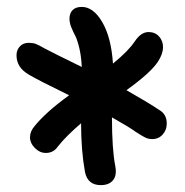

<svg xmlns="http://www.w3.org/2000/svg" viewBox="-20 -792 536 556"><path d="M112.8 -349.1Q95.2 -349.1 81.1 -363.3Q66.9 -377.4 66.9 -395Q66.9 -411.1 80.1 -426.8Q113.3 -467.8 180.2 -516.1Q90.8 -559.6 63 -576.2Q27.8 -596.7 27.8 -631.8Q27.8 -647.5 37.6 -657.7Q47.4 -668 63 -668Q75.2 -668 83.7 -664.8Q92.3 -661.6 110.8 -650.9Q128.9 -641.1 216.8 -598.1Q215.3 -629.4 209.5 -653.6Q203.6 -677.7 197.5 -689.2Q191.4 -700.7 186.3 -713.4Q181.2 -726.1 181.2 -737.8Q181.2 -753.4 190.2 -762.7Q199.2 -772 216.8 -772Q250.5 -772 276.4 -727.5Q302.2 -683.1 307.1 -607.9Q351.6 -644 370.1 -671.9Q388.2 -699.2 410.2 -699.2Q429.2 -699.2 440.7 -686.3Q452.1 -673.3 452.1 -655.8Q452.1 -635.7 437 -612.8Q416 -581.1 346.2 -530.8Q409.2 -495.1 441.9 -473.1Q462.9 -460.9 462.9 -434.1Q462.9 -415.5 450.9 -402.3Q439 -389.2 420.9 -389.2Q411.1 -389.2 402.6 -392.8Q394 -396.5 373 -410.2Q354.5 -423.8 304.2 -452.1Q304.2 -359.9 314 -310.1Q318.8 -283.7 307.1 -269.8Q295.4 -255.9 272 -255.9Q233.9 -255.9 226.1 -293.9Q214.8 -356 214.8 -435.1Q171.9 -398.4 147.9 -368.2Q135.3 -349.1 112.8 -349.1Z"/></svg>

Font: Shantell Sans Irregular Bouncy
Style: Regular
Weight: 500
Designer: Stephen Nixon, Anya Danilova, Shantell Martin
Foundry: Arrow Type
Version: Version 1.006;[9816181b4]